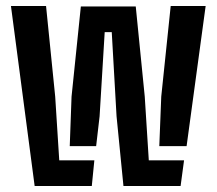

<svg xmlns="http://www.w3.org/2000/svg" viewBox="-20 -620 722 640"><path d="M95.5 0 16.5 -600H133.5L164 -298L177.5 -85.5H294.5L286 0ZM511 -133 517.5 -298 549 -600H665.5L602 -133ZM391.5 0 368.5 -232.5 352.5 -513H329L312 -232.5L300.5 -133H212.5L218.5 -298L249.5 -598.5H432.5L462.5 -298L476 -85.5H593.5L582 0Z"/></svg>

Font: Big Shoulders Stencil Text
Style: Bold
Weight: 700
Designer: Patric King
Foundry: XO Type Co
Version: Version 1.000